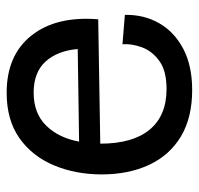

<svg xmlns="http://www.w3.org/2000/svg" viewBox="-30 -540 583 562"><g transform="rotate(-90 261.0 -258.5)"><path d="M279 13Q198 13 143 -20Q88 -53 60 -113Q32 -173 32 -252Q32 -328 58.5 -391.5Q85 -455 138 -492.5Q191 -530 271 -530Q381 -530 438.5 -457.5Q496 -385 486 -262L122 -256Q122 -161 163 -111.5Q204 -62 282 -62Q335 -62 364 -83Q393 -104 404 -134Q415 -164 413 -191L499 -184Q500 -128 474.5 -83.5Q449 -39 399.5 -13Q350 13 279 13ZM271 -451Q211 -451 175 -414.5Q139 -378 128 -318L399 -322Q394 -381 362.5 -416Q331 -451 271 -451Z"/></g></svg>

Font: Bricolage Grotesque 48pt
Style: Regular
Weight: 400
Designer: Mathieu Triay
Foundry: Atelier Triay
Version: Version 1.000; ttfautohint (v1.8.4.7-5d5b);gftools[0.9.32]